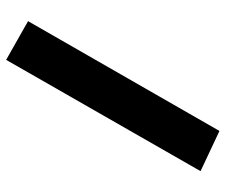

<svg xmlns="http://www.w3.org/2000/svg" viewBox="-76 -632 751 640"><g transform="rotate(-90 300.0 -311.5)"><path d="M184 44 50 -19 421 -667 550 -594Z"/></g></svg>

Font: Inconsolata Expanded Black
Style: Regular
Weight: 900
Width: 7
Monospace: yes
Designer: Raph Levien, Cyreal, Brenton Simpson
Foundry: Raph Levien, Cyreal, Google
Version: Version 3.001; ttfautohint (v1.8.2.53-6de2)